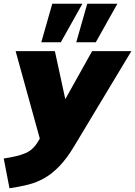

<svg xmlns="http://www.w3.org/2000/svg" viewBox="-62 -785 726 1032"><path d="M-11 227 -42 67Q32 56 73 39Q114 22 139 -19L152 -40L22 -510H233L289 -252L433 -510H644L336 2Q297 67 257.5 108Q218 149 176.5 172.5Q135 196 89 207.5Q43 219 -11 227ZM348 -558 407 -765H569L453 -558ZM160 -558 219 -765H381L265 -558Z"/></svg>

Font: Mulish ExtraBlack
Style: Italic
Weight: 1000
Italic angle: -9°
Designer: Vernon Adams
Foundry: Vernon Adams
Version: Version 3.603; ttfautohint (v1.8.3)